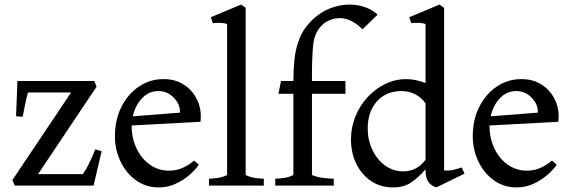

<svg xmlns="http://www.w3.org/2000/svg" viewBox="-20 -809 2477 837"><path d="M44 0 34 -24 290 -406H102Q94 -378 89 -352Q84 -326 79 -300L50 -302L56 -456H391L401 -431L146 -50H341Q354 -68 365.5 -91Q377 -114 385 -133Q393 -152 395 -158L423 -150L388 0Z M481 -215Q481 -288 510 -344.5Q539 -401 587.5 -433Q636 -465 695 -464Q745 -464 783 -439Q821 -414 840.5 -371.5Q860 -329 854 -278L554 -262V-259Q554 -207 575 -162.5Q596 -118 633 -91.5Q670 -65 717 -65Q751 -65 779 -78.5Q807 -92 826 -109L847 -91Q832 -69 805.5 -46Q779 -23 745 -7.5Q711 8 672 8Q616 8 573 -23Q530 -54 505.5 -105Q481 -156 481 -215ZM671 -412Q628 -412 598.5 -380Q569 -348 559 -302L765 -318Q765 -356 737 -384Q709 -412 671 -412Z M891 0V-30Q904 -30 927 -33Q950 -36 970 -46V-704Q957 -709 939.5 -709.5Q922 -710 908 -708L899 -734L1031 -789L1051 -775V-46Q1071 -36 1094 -33Q1117 -30 1130 -30V0Z M1205 -456H1259Q1259 -501 1263.5 -548.5Q1268 -596 1285.5 -640.5Q1303 -685 1341 -722Q1379 -758 1421 -773.5Q1463 -789 1503 -789Q1541 -789 1573.5 -777Q1606 -765 1626 -745L1560 -681Q1541 -702 1514.5 -716Q1488 -730 1462 -730Q1439 -730 1416.5 -721Q1394 -712 1377 -692Q1351 -663 1345.5 -614.5Q1340 -566 1340 -481V-456H1486V-400H1340V-46Q1364 -36 1392 -33Q1420 -30 1435 -30V0H1180V-30Q1193 -30 1216 -33Q1239 -36 1259 -46V-400H1194Z M1693 8Q1639 8 1598 -19.5Q1557 -47 1533.5 -94.5Q1510 -142 1510 -202Q1510 -253 1529 -300.5Q1548 -348 1581.5 -384.5Q1615 -421 1658.5 -442.5Q1702 -464 1751 -464Q1792 -464 1835 -447V-704Q1822 -709 1804.5 -709.5Q1787 -710 1773 -708L1764 -734L1896 -789L1916 -775V-66Q1937 -64 1957.5 -69Q1978 -74 1993 -79L2005 -52L1882 8Q1860 0 1850 -13Q1840 -26 1837.5 -41Q1835 -56 1835 -67V-71Q1803 -34 1771.5 -13Q1740 8 1693 8ZM1583 -249Q1583 -199 1603 -156.5Q1623 -114 1658 -88Q1693 -62 1739 -62Q1764 -62 1788.5 -73Q1813 -84 1835 -112V-359Q1795 -412 1730 -412Q1664 -412 1623.5 -367.5Q1583 -323 1583 -249Z M2041 -215Q2041 -288 2070 -344.5Q2099 -401 2147.5 -433Q2196 -465 2255 -464Q2305 -464 2343 -439Q2381 -414 2400.5 -371.5Q2420 -329 2414 -278L2114 -262V-259Q2114 -207 2135 -162.5Q2156 -118 2193 -91.5Q2230 -65 2277 -65Q2311 -65 2339 -78.5Q2367 -92 2386 -109L2407 -91Q2392 -69 2365.5 -46Q2339 -23 2305 -7.5Q2271 8 2232 8Q2176 8 2133 -23Q2090 -54 2065.5 -105Q2041 -156 2041 -215ZM2231 -412Q2188 -412 2158.5 -380Q2129 -348 2119 -302L2325 -318Q2325 -356 2297 -384Q2269 -412 2231 -412Z"/></svg>

Font: Joan
Style: Regular
Weight: 400
Designer: Paolo Biagini
Version: Version 1.001; ttfautohint (v1.8.4.7-5d5b);gftools[0.9.30]